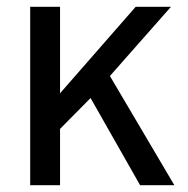

<svg xmlns="http://www.w3.org/2000/svg" viewBox="-20 -546 554 566"><path d="M69 0V-526H157V-271L380 -526H484L304 -322L494 0H393L247 -257L157 -166V0Z"/></svg>

Font: Archivo SemiBold
Style: Regular
Weight: 400
Version: Version 2.001